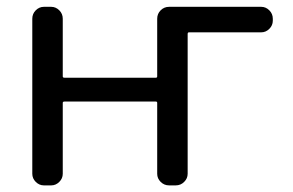

<svg xmlns="http://www.w3.org/2000/svg" viewBox="-20 -567 865 566"><path d="M750 -546.9Q763.7 -546.9 773.9 -536.6Q784.2 -526.4 784.2 -511.7V-505.9Q784.2 -492.2 773.9 -481.9Q763.7 -471.7 750 -471.7H537.1Q533.2 -471.7 533.2 -466.8V-54.7Q533.2 -41 522.9 -30.8Q512.7 -20.5 498 -20.5H478.5Q463.9 -20.5 453.6 -30.8Q443.4 -41 443.4 -54.7V-263.7Q443.4 -267.6 439.5 -267.6H169.9Q165 -267.6 165 -263.7V-54.7Q165 -41 154.8 -30.8Q144.5 -20.5 130.9 -20.5H109.4Q95.7 -20.5 85.4 -30.8Q75.2 -41 75.2 -54.7V-511.7Q75.2 -526.4 85.4 -536.6Q95.7 -546.9 109.4 -546.9H130.9Q144.5 -546.9 154.8 -536.6Q165 -526.4 165 -511.7V-341.8Q165 -337.9 169.9 -337.9H439.5Q443.4 -337.9 443.4 -341.8V-511.7Q443.4 -526.4 453.6 -536.6Q463.9 -546.9 478.5 -546.9Z"/></svg>

Font: Gen Jyuu GothicL Regular
Style: Regular
Weight: 400
Designer: [Source Han Sans]
Ryoko NISHIZUKA  (kana & ideographs); Paul D. Hunt (Latin, Greek & Cyrillic); Wenlong ZHANG  (bopomofo
Version: Version 1.002.20150607